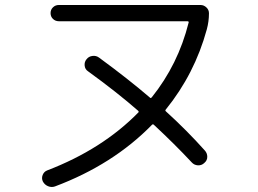

<svg xmlns="http://www.w3.org/2000/svg" viewBox="-20 -733 1040 773"><path d="M201.2 17.6Q187.5 22.5 173.3 16.6Q159.2 10.7 152.3 -2.9Q146.5 -15.6 151.9 -28.8Q157.2 -42 169.9 -46.9Q391.6 -131.8 537.1 -280.3Q540 -283.2 536.1 -287.1Q451.2 -361.3 334 -446.3Q322.3 -454.1 320.8 -468.8Q319.3 -483.4 328.1 -494.1Q336.9 -505.9 352.1 -507.8Q367.2 -509.8 378.9 -501Q495.1 -416 585 -338.9Q586.9 -336.9 590.8 -340.8Q697.3 -473.6 739.3 -641.6Q741.2 -646.5 735.4 -647.5H216.8Q203.1 -647.5 193.4 -656.7Q183.6 -666 183.6 -680.2Q183.6 -694.3 193.4 -703.6Q203.1 -712.9 216.8 -712.9H787.1Q800.8 -712.9 811 -703.1Q821.3 -693.4 821.3 -679.7Q821.3 -646.5 812.5 -614.3Q763.7 -435.5 647.5 -292Q643.6 -288.1 648.4 -284.2Q732.4 -208 804.7 -127Q814.5 -116.2 814.5 -101.6Q814.5 -86.9 802.7 -77.1L801.8 -76.2Q791 -66.4 776.4 -67.4Q761.7 -68.4 752 -79.1Q684.6 -151.4 599.6 -230.5Q595.7 -234.4 591.8 -230.5Q435.5 -70.3 201.2 17.6Z"/></svg>

Font: Rounded-L Mgen+ 2m regular
Style: Regular
Weight: 400
Designer: [Source Han Sans]
Ryoko NISHIZUKA  (kana & ideographs); Paul D. Hunt (Latin, Greek & Cyrillic); Wenlong ZHANG  (bopomofo
Version: Version 1.059.20150602